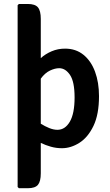

<svg xmlns="http://www.w3.org/2000/svg" viewBox="-20 -756 570 991"><path d="M190.5 138.5Q190.5 180 176 197.8Q161.5 215.5 123.5 215.5H77.5L71 209V-729L77.5 -735.5H123.5Q161.5 -735.5 176 -717.8Q190.5 -700 190.5 -658.5V-456Q215 -478 247 -491.5Q279 -505 316 -505Q371.5 -505 410.8 -473.2Q450 -441.5 470.5 -386Q491 -330.5 491 -260Q491 -165.5 462.5 -106.2Q434 -47 390 -19Q346 9 299.5 9Q270 9 242.5 1.2Q215 -6.5 190.5 -18.5ZM285.5 -404Q264 -404 238 -391.8Q212 -379.5 190.5 -350V-117.5Q212 -104 234.2 -95Q256.5 -86 276.5 -86Q316 -86 340.5 -128Q365 -170 365 -253Q365 -334 341.5 -369Q318 -404 285.5 -404Z"/></svg>

Font: Signika Negative SemiBold
Style: Regular
Weight: 600
Designer: Anna Giedryś
Foundry: Anna Giedryś
Version: Version 2.000; ttfautohint (v1.8.3) -l 8 -r 50 -G 200 -x 9 -